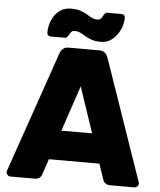

<svg xmlns="http://www.w3.org/2000/svg" viewBox="-60 -956 837 1007"><g transform="rotate(5 359.0 -452.5)"><path d="M11 0ZM703 -37Q707 -27 707 -22Q707 -13 700.5 -6.5Q694 0 685 0H559Q542 0 532.5 -7.5Q523 -15 520 -25L492 -108H226L198 -25Q195 -15 185.5 -7.5Q176 0 159 0H33Q24 0 17.5 -6.5Q11 -13 11 -22Q11 -27 15 -37L233 -667Q238 -681 249 -690.5Q260 -700 278 -700H440Q458 -700 469 -690.5Q480 -681 485 -667ZM440 -263 359 -503 278 -263ZM274 -767Q269 -759 265 -754.5Q261 -750 255 -750H179Q170 -750 165 -755.5Q160 -761 160 -769Q160 -801 172.5 -832.5Q185 -864 210.5 -884.5Q236 -905 272 -905Q304 -905 324 -898Q344 -891 367 -877Q381 -868 391.5 -864Q402 -860 414 -860Q426 -860 432 -865.5Q438 -871 444 -883Q449 -891 453 -895.5Q457 -900 463 -900H539Q548 -900 553 -894.5Q558 -889 558 -881Q558 -850 543.5 -818.5Q529 -787 503.5 -766Q478 -745 446 -745Q414 -745 394 -752Q374 -759 351 -773Q337 -782 326.5 -786Q316 -790 304 -790Q292 -790 286 -784.5Q280 -779 274 -767Z"/></g></svg>

Font: Hezaedrus
Style: Bold
Weight: 700
Designer: Hubert & Fischer
Foundry: Hubert & Fischer
Version: Version 1.10;September 3, 2019;FontCreator 11.5.0.2425 64-bi